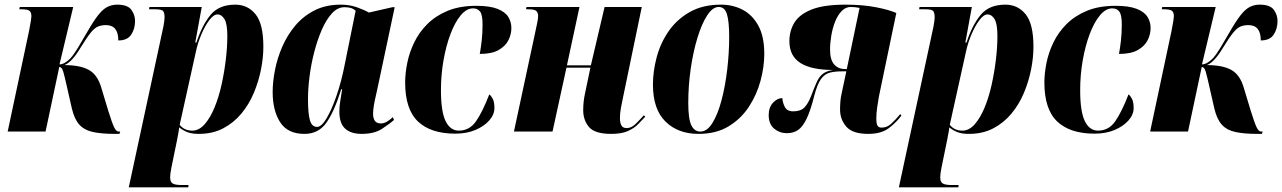

<svg xmlns="http://www.w3.org/2000/svg" viewBox="-20 -566 5516 826"><path d="M474 10Q418 10 380.5 2Q343 -6 321.5 -29.5Q300 -53 289 -100L269 -188Q258 -238 252 -258Q246 -278 235 -278L176 0H13L105 -433Q110 -458 112.5 -474.5Q115 -491 115 -497Q115 -511 108 -518.5Q101 -526 72 -526H63L65 -536H295L236 -289Q247 -289 259 -296Q271 -303 283 -315Q298 -332 315 -360Q332 -388 355 -428Q382 -475 402 -500.5Q422 -526 441.5 -536Q461 -546 484 -546Q529 -546 545 -524Q561 -502 561 -476Q561 -442 544.5 -417Q528 -392 489 -392Q489 -458 436 -458Q417 -458 402 -452Q387 -446 370 -425Q353 -404 326 -360Q289 -298 257 -286Q325 -286 362.5 -265Q400 -244 416 -188L445 -92Q462 -37 471 -18.5Q480 0 490 0H497L494 10Z M683 -452Q688 -479 688 -492Q688 -509 682.5 -517.5Q677 -526 648 -526H621L623 -536H848L820 -383H825Q849 -457 885.5 -501.5Q922 -546 992 -546Q1046 -546 1079.5 -504.5Q1113 -463 1113 -365Q1113 -319 1103 -268Q1093 -217 1072.5 -167.5Q1052 -118 1019 -78Q986 -38 940.5 -14Q895 10 835 10Q805 10 786 2.5Q767 -5 751 -18Q750 -7 747.5 5.5Q745 18 742 35L717 157Q714 173 713 181.5Q712 190 712 198Q712 217 723 223.5Q734 230 762 230H791L790 240H534ZM807 -4Q836 -4 860 -31Q884 -58 902.5 -102.5Q921 -147 933 -201Q945 -255 951.5 -310Q958 -365 958 -411Q958 -464 945.5 -484Q933 -504 916 -504Q899 -504 880.5 -479.5Q862 -455 846.5 -418.5Q831 -382 823 -345L753 -29Q773 -4 807 -4Z M1290 10Q1217 10 1185 -40.5Q1153 -91 1153 -170Q1153 -214 1163 -265Q1173 -316 1194.5 -365.5Q1216 -415 1250.5 -456Q1285 -497 1333.5 -521.5Q1382 -546 1446 -546Q1484 -546 1516 -534.5Q1548 -523 1567 -512L1668 -535H1678L1604 -186Q1602 -175 1597 -154.5Q1592 -134 1588.5 -113Q1585 -92 1585 -77Q1585 -35 1618 -35Q1632 -35 1644.5 -42.5Q1657 -50 1670 -62L1675 -50Q1656 -33 1623 -11.5Q1590 10 1536 10Q1490 10 1465 -12.5Q1440 -35 1440 -86Q1440 -110 1444 -132Q1448 -154 1452 -182H1448Q1417 -83 1383 -36.5Q1349 10 1290 10ZM1344 -20Q1363 -20 1385 -57Q1407 -94 1428 -155Q1449 -216 1463 -288L1510 -520Q1498 -530 1486 -532.5Q1474 -535 1462 -535Q1432 -535 1407.5 -508Q1383 -481 1364 -437Q1345 -393 1331.5 -340.5Q1318 -288 1311.5 -235.5Q1305 -183 1305 -140Q1305 -76 1313.5 -48Q1322 -20 1344 -20Z M1939 9Q1833 9 1778 -43.5Q1723 -96 1723 -211Q1723 -250 1732 -295Q1741 -340 1762 -383.5Q1783 -427 1818.5 -462.5Q1854 -498 1906 -519.5Q1958 -541 2029 -541Q2087 -541 2120 -528Q2153 -515 2166.5 -493.5Q2180 -472 2180 -445Q2180 -419 2167.5 -393.5Q2155 -368 2125.5 -351Q2096 -334 2044 -334Q2049 -361 2052.5 -392.5Q2056 -424 2056 -461Q2056 -502 2045.5 -516Q2035 -530 2015 -530Q1987 -530 1962 -500Q1937 -470 1918 -419.5Q1899 -369 1888 -306.5Q1877 -244 1877 -178Q1877 -86 1897 -45Q1917 -4 1954 -4Q2000 -4 2028 -44.5Q2056 -85 2085 -160Q2093 -154 2100 -140.5Q2107 -127 2107 -101Q2107 -73 2085 -48Q2063 -23 2025.5 -7Q1988 9 1939 9Z M2609 10Q2539 10 2514 -19.5Q2489 -49 2489 -92Q2489 -111 2491 -129Q2493 -147 2497 -165L2520 -275H2417L2357 0H2191L2283 -429Q2288 -454 2291.5 -469.5Q2295 -485 2295 -498Q2295 -510 2288 -518Q2281 -526 2253 -526H2243L2245 -536H2473L2419 -285H2522L2581 -536H2741L2662 -155Q2656 -127 2651.5 -103Q2647 -79 2647 -58Q2647 -39 2653 -27Q2659 -15 2676 -15Q2696 -15 2713.5 -32Q2731 -49 2750 -70L2756 -64Q2742 -49 2725.5 -32Q2709 -15 2682 -2.5Q2655 10 2609 10Z M2985 10Q2897 10 2843 -43Q2789 -96 2789 -202Q2789 -259 2805 -319.5Q2821 -380 2856 -431Q2891 -482 2947 -514Q3003 -546 3082 -546Q3133 -546 3175 -524Q3217 -502 3242.5 -455.5Q3268 -409 3268 -334Q3268 -279 3252 -219Q3236 -159 3202 -107Q3168 -55 3114.5 -22.5Q3061 10 2985 10ZM2993 0Q3022 0 3045 -37Q3068 -74 3084 -134.5Q3100 -195 3108.5 -266.5Q3117 -338 3117 -408Q3117 -473 3107.5 -504.5Q3098 -536 3072 -536Q3046 -536 3022.5 -500Q2999 -464 2980.5 -403.5Q2962 -343 2951.5 -270Q2941 -197 2941 -123Q2941 -55 2954 -27.5Q2967 0 2993 0Z M3715 10Q3648 10 3621 -21Q3594 -52 3594 -95Q3594 -113 3595.5 -130.5Q3597 -148 3601 -165L3621 -259H3601Q3572 -259 3550 -253.5Q3528 -248 3512 -226Q3496 -204 3483 -154Q3467 -90 3450 -55Q3433 -20 3413 -6.5Q3393 7 3365 7Q3334 7 3310.5 -12.5Q3287 -32 3287 -71Q3287 -104 3305.5 -124Q3324 -144 3346 -144Q3346 -128 3355.5 -107.5Q3365 -87 3392 -87Q3424 -87 3440 -103Q3456 -119 3469 -152Q3483 -189 3493.5 -212.5Q3504 -236 3520 -248.5Q3536 -261 3565 -265Q3471 -265 3423.5 -295Q3376 -325 3376 -389Q3376 -433 3397.5 -468.5Q3419 -504 3471.5 -525Q3524 -546 3617 -546Q3691 -546 3748 -535Q3805 -524 3836 -510L3761 -150Q3757 -129 3753.5 -103Q3750 -77 3750 -57Q3750 -34 3755 -25.5Q3760 -17 3773 -17Q3796 -17 3814 -33.5Q3832 -50 3853 -75L3858 -69Q3836 -39 3803.5 -14.5Q3771 10 3715 10ZM3615 -269H3623L3678 -532Q3658 -536 3640 -536Q3618 -536 3601 -518.5Q3584 -501 3573 -473.5Q3562 -446 3556.5 -414Q3551 -382 3551 -352Q3551 -309 3568.5 -289Q3586 -269 3615 -269Z M3996 -452Q4001 -479 4001 -492Q4001 -509 3995.5 -517.5Q3990 -526 3961 -526H3934L3936 -536H4161L4133 -383H4138Q4162 -457 4198.5 -501.5Q4235 -546 4305 -546Q4359 -546 4392.5 -504.5Q4426 -463 4426 -365Q4426 -319 4416 -268Q4406 -217 4385.5 -167.5Q4365 -118 4332 -78Q4299 -38 4253.5 -14Q4208 10 4148 10Q4118 10 4099 2.5Q4080 -5 4064 -18Q4063 -7 4060.5 5.5Q4058 18 4055 35L4030 157Q4027 173 4026 181.5Q4025 190 4025 198Q4025 217 4036 223.5Q4047 230 4075 230H4104L4103 240H3847ZM4120 -4Q4149 -4 4173 -31Q4197 -58 4215.5 -102.5Q4234 -147 4246 -201Q4258 -255 4264.5 -310Q4271 -365 4271 -411Q4271 -464 4258.5 -484Q4246 -504 4229 -504Q4212 -504 4193.5 -479.5Q4175 -455 4159.5 -418.5Q4144 -382 4136 -345L4066 -29Q4086 -4 4120 -4Z M4689 9Q4583 9 4528 -43.5Q4473 -96 4473 -211Q4473 -250 4482 -295Q4491 -340 4512 -383.5Q4533 -427 4568.5 -462.5Q4604 -498 4656 -519.5Q4708 -541 4779 -541Q4837 -541 4870 -528Q4903 -515 4916.5 -493.5Q4930 -472 4930 -445Q4930 -419 4917.5 -393.5Q4905 -368 4875.5 -351Q4846 -334 4794 -334Q4799 -361 4802.5 -392.5Q4806 -424 4806 -461Q4806 -502 4795.5 -516Q4785 -530 4765 -530Q4737 -530 4712 -500Q4687 -470 4668 -419.5Q4649 -369 4638 -306.5Q4627 -244 4627 -178Q4627 -86 4647 -45Q4667 -4 4704 -4Q4750 -4 4778 -44.5Q4806 -85 4835 -160Q4843 -154 4850 -140.5Q4857 -127 4857 -101Q4857 -73 4835 -48Q4813 -23 4775.5 -7Q4738 9 4689 9Z M5389 10Q5333 10 5295.5 2Q5258 -6 5236.5 -29.5Q5215 -53 5204 -100L5184 -188Q5173 -238 5167 -258Q5161 -278 5150 -278L5091 0H4928L5020 -433Q5025 -458 5027.5 -474.5Q5030 -491 5030 -497Q5030 -511 5023 -518.5Q5016 -526 4987 -526H4978L4980 -536H5210L5151 -289Q5162 -289 5174 -296Q5186 -303 5198 -315Q5213 -332 5230 -360Q5247 -388 5270 -428Q5297 -475 5317 -500.5Q5337 -526 5356.5 -536Q5376 -546 5399 -546Q5444 -546 5460 -524Q5476 -502 5476 -476Q5476 -442 5459.5 -417Q5443 -392 5404 -392Q5404 -458 5351 -458Q5332 -458 5317 -452Q5302 -446 5285 -425Q5268 -404 5241 -360Q5204 -298 5172 -286Q5240 -286 5277.5 -265Q5315 -244 5331 -188L5360 -92Q5377 -37 5386 -18.5Q5395 0 5405 0H5412L5409 10Z"/></svg>

Font: Noto Serif Display ExtraCondensed Black
Style: Italic
Weight: 900
Width: 2
Italic angle: -12°
Designer: Monotype Design Team
Foundry: Monotype Imaging Inc.
Version: Version 2.009